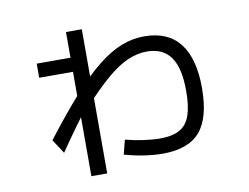

<svg xmlns="http://www.w3.org/2000/svg" viewBox="-74 -722 1148 884"><g transform="rotate(-10 500.0 -280.0)"><path d="M628 12Q585 12 537.5 4.5Q490 -3 449 -15L466 -82Q503 -72 547.5 -65.5Q592 -59 628 -59Q685 -59 719 -78Q753 -97 768 -140Q783 -183 783 -255Q783 -362 746.5 -413Q710 -464 635 -464Q591 -464 546 -444.5Q501 -425 449 -381Q397 -337 330 -264H320Q289 -225 254 -176.5Q219 -128 180 -71L137 -137Q224 -250 292.5 -326.5Q361 -403 418.5 -448.5Q476 -494 528.5 -514.5Q581 -535 635 -535Q746 -535 801.5 -464Q857 -393 857 -255Q857 -116 802.5 -52Q748 12 628 12ZM285 57V-431H127V-497H285V-617H359V57Z"/></g></svg>

Font: M PLUS 1 Code
Style: Regular
Weight: 400
Designer: Coji Morishita
Foundry: UNDERFOREST DESIGN
Version: Version 1.005